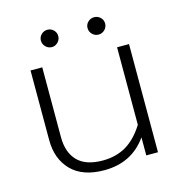

<svg xmlns="http://www.w3.org/2000/svg" viewBox="-98 -719 778 823"><g transform="rotate(-15 291.0 -307.5)"><path d="M146 -592Q146 -608 157.5 -619Q169 -630 185 -630Q200 -630 211.5 -619Q223 -608 223 -592Q223 -576 211.5 -564.5Q200 -553 185 -553Q169 -553 157.5 -564.5Q146 -576 146 -592ZM353 -592Q353 -608 364.5 -619Q376 -630 392 -630Q408 -630 419.5 -619Q431 -608 431 -592Q431 -576 419.5 -564.5Q408 -553 392 -553Q376 -553 364.5 -564.5Q353 -576 353 -592ZM70 -171V-480H122V-170Q122 -102 158.5 -64.5Q195 -27 270 -27Q329 -27 373.5 -53Q418 -79 454 -136V-480H507V0H455V-80Q388 15 266 15Q170 15 120 -36Q70 -87 70 -171Z"/></g></svg>

Font: Prompt ExtraLight
Style: Regular
Weight: 275
Designer: Katatrad Team
Foundry: CadsonDemak
Version: Version 1.000